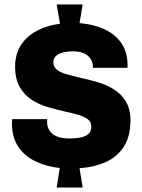

<svg xmlns="http://www.w3.org/2000/svg" viewBox="-20 -778 640 864"><path d="M235 66 249 -22Q191 -28 141.5 -51Q92 -74 63 -116.5Q34 -159 34 -221Q34 -226 34 -231Q34 -236 35 -242H193Q192 -239 192 -235Q192 -231 192 -228Q192 -208 202 -191.5Q212 -175 233.5 -165Q255 -155 291 -155Q330 -155 351.5 -161.5Q373 -168 382 -179.5Q391 -191 391 -207Q391 -229 375.5 -241Q360 -253 333 -261Q306 -269 273 -276Q237 -284 197 -295.5Q157 -307 123.5 -328.5Q90 -350 69 -386Q48 -422 48 -478Q48 -535 74.5 -575.5Q101 -616 147 -640Q193 -664 250 -671L235 -758H352L338 -674Q399 -669 447.5 -647.5Q496 -626 525 -585.5Q554 -545 554 -484V-473H398V-479Q398 -498 388 -513Q378 -528 359 -537.5Q340 -547 309 -547Q280 -547 260 -541Q240 -535 230 -524.5Q220 -514 220 -498Q220 -477 236.5 -464Q253 -451 281 -443.5Q309 -436 341 -428Q379 -420 418.5 -408.5Q458 -397 491.5 -376.5Q525 -356 546 -322Q567 -288 567 -236Q567 -166 538.5 -120Q510 -74 458.5 -50Q407 -26 338 -21L352 66Z"/></svg>

Font: Chivo Mono ExtraBold
Style: Regular
Weight: 800
Monospace: yes
Designer: Hector Gatti
Foundry: Omnibus-Type
Version: Version 1.008